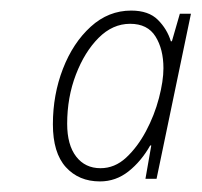

<svg xmlns="http://www.w3.org/2000/svg" viewBox="-20 -742 381 363"><path d="M169 -399Q129 -399 104.5 -426Q80 -453 80 -507Q80 -563 99 -612Q118 -661 151.5 -691.5Q185 -722 228 -722Q261 -722 278.5 -704.5Q296 -687 303 -664H305L320 -716H341L276 -404H255L266 -467H264Q247 -437 223 -418Q199 -399 169 -399ZM170 -424Q197 -424 218.5 -444Q240 -464 256 -494Q272 -524 280.5 -556.5Q289 -589 289 -613Q289 -649 274 -673Q259 -697 226 -697Q193 -697 166.5 -670.5Q140 -644 123.5 -601Q107 -558 107 -508Q107 -468 124 -446Q141 -424 170 -424Z"/></svg>

Font: Noto Sans SemiCondensed Thin
Style: Italic
Weight: 100
Width: 4
Italic angle: -12°
Designer: Monotype Design Team
Foundry: Monotype Imaging Inc.
Version: Version 2.013; ttfautohint (v1.8.4.7-5d5b)